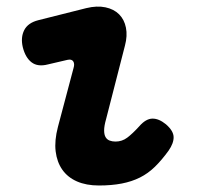

<svg xmlns="http://www.w3.org/2000/svg" viewBox="-20 -560 640 590"><path d="M127 -362Q96 -354 77 -368.5Q58 -383 50 -415Q43 -445 54.5 -467.5Q66 -490 98 -498L245 -535Q278 -543 304 -537.5Q330 -532 346 -516Q362 -500 367 -475Q372 -450 364 -420L306 -194Q300 -173 300 -159.5Q300 -146 304.5 -138.5Q309 -131 317 -128Q325 -125 335 -125Q355 -125 371 -137Q387 -149 408 -172Q428 -195 448 -195.5Q468 -196 490 -178Q513 -158 513.5 -139Q514 -120 498 -97Q477 -68 456 -47.5Q435 -27 410 -14.5Q385 -2 354 4Q323 10 284 10Q245 10 216.5 -2.5Q188 -15 171.5 -38.5Q155 -62 151 -95Q147 -128 158 -170L206 -351Q210 -364 205 -371.5Q200 -379 187 -376Z"/></svg>

Font: Maple Mono NL ExtraBold
Style: Italic
Weight: 800
Italic angle: -10°
Monospace: yes
Designer: subframe7536
Version: Version 7.000